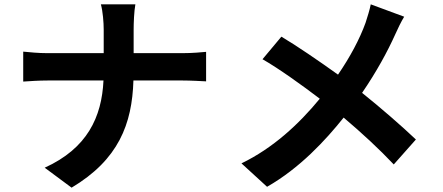

<svg xmlns="http://www.w3.org/2000/svg" viewBox="-20 -809 2040 885"><path d="M596 -564V-671C596 -702 598 -757 604 -789H445C454 -757 458 -705 458 -672V-564H198C158 -564 117 -568 87 -571V-433C118 -435 158 -438 202 -438H457C449 -269 382 -125 186 -36L310 56C526 -73 589 -237 595 -438H820C860 -438 909 -435 930 -434V-570C909 -568 867 -564 821 -564Z M1689 -789C1684 -763 1673 -729 1665 -704C1638 -629 1593 -545 1538 -465C1453 -526 1345 -600 1277 -640L1190 -536C1264 -494 1374 -415 1454 -354C1357 -236 1238 -126 1093 -56L1211 52C1362 -34 1481 -163 1564 -267C1648 -196 1729 -121 1795 -51L1897 -166C1834 -226 1734 -313 1649 -381C1716 -479 1766 -571 1802 -651C1812 -674 1829 -709 1843 -732Z"/></svg>

Font: Noto Sans Japanese Bold
Style: Bold
Weight: 700
Designer: Ryoko NISHIZUKA (kana & ideographs); Paul D. Hunt (Latin, Greek & Cyrillic); Wenlong ZHANG (bopomofo); Sandoll Communica
Foundry: Adobe Systems Incorporated
Version: Version 1.000;PS 1;hotconv 1.0.78;makeotf.lib2.5.61930